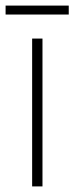

<svg xmlns="http://www.w3.org/2000/svg" viewBox="-39 -760 266 687"><path d="M207 -740H-19V-708H207ZM113 -93V-622H76V-93Z"/></svg>

Font: Noto Sans Telugu UI Condensed ExtraLight
Style: Regular
Weight: 200
Width: 3
Designer: Jelle Bosma - Monotype Design Team
Foundry: Monotype Imaging Inc.
Version: Version 2.005